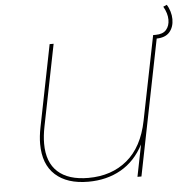

<svg xmlns="http://www.w3.org/2000/svg" viewBox="-57 -902 952 961"><g transform="rotate(-5 419.0 -421.0)"><path d="M755 -700 615 0H595L627 -160Q584 -78 512.5 -37.5Q441 3 348 3Q242 3 183 -50.5Q124 -104 124 -206Q124 -244 133 -289L215 -700H235L153 -290Q144 -245 144 -206Q144 -112 197 -64Q250 -16 350 -16Q467 -16 545.5 -81.5Q624 -147 650 -277L735 -700ZM738 -700H748Q784 -700 801 -719.5Q818 -739 818 -770Q818 -802 798 -837L816 -845Q826 -830 832 -810Q838 -790 838 -771Q838 -731 816 -706Q794 -681 748 -681H738Z"/></g></svg>

Font: Montserrat Alternates Thin
Style: Italic
Weight: 250
Italic angle: -11.3°
Designer: Julieta Ulanovsky
Foundry: Julieta Ulanovsky
Version: Version 7.200